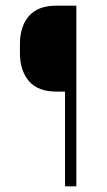

<svg xmlns="http://www.w3.org/2000/svg" viewBox="-20 -659 377 679"><path d="M223 -335H180Q114 -335 82.2 -372.2Q50.5 -409.5 50.5 -472V-503Q50.5 -565.5 82.2 -602.2Q114 -639 179.5 -639H222.5ZM250 -639V0H210V-639Z"/></svg>

Font: Anek Devanagari ExtraLight
Style: Regular
Weight: 250
Designer: Kailash Malviya (Devanagari) & Yesha Goshar (Latin)
Foundry: Ek Type
Version: Version 1.003